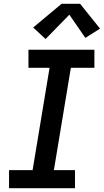

<svg xmlns="http://www.w3.org/2000/svg" viewBox="-20 -999 551 1019"><path d="M28 0V-96H153L243 -639H131V-735H481V-639H356L266 -96H378V0ZM222 -792 156 -853 307 -979H405L511 -847L433 -798L348 -921Z"/></svg>

Font: Iosevka SS04
Style: Bold Italic
Weight: 700
Italic angle: -9°
Monospace: yes
Designer: Belleve Invis
Foundry: Belleve Invis
Version: Version 19.0.0; ttfautohint (v1.8.4)